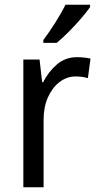

<svg xmlns="http://www.w3.org/2000/svg" viewBox="-20 -786 413 806"><path d="M303 -546Q317 -546 332 -544.5Q347 -543 360 -540L349 -458Q325 -465 297 -465Q261 -465 230.5 -442Q200 -419 181.5 -378Q163 -337 163 -284V0H78V-536H146L157 -441H161Q184 -486 219.5 -516Q255 -546 303 -546ZM358 -756Q345 -737 320.5 -708.5Q296 -680 268 -652Q240 -624 218 -606H162V-618Q186 -650 212 -691Q238 -732 255 -766H358Z"/></svg>

Font: Noto Sans Telugu SemiCondensed
Style: Regular
Weight: 400
Width: 4
Designer: Jelle Bosma - Monotype Design Team
Foundry: Monotype Imaging Inc.
Version: Version 2.005; ttfautohint (v1.8.4.7-5d5b)